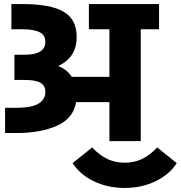

<svg xmlns="http://www.w3.org/2000/svg" viewBox="-20 -694 889 944"><path d="M5 0ZM762 -674V-550H672V0H518V-192H354Q341 -112 260.5 -76Q180 -40 63 -40H5V-164H63Q203 -164 203 -243Q203 -273 179 -287Q155 -301 102 -301H51V-425H103Q203 -425 203 -489Q203 -521 175 -535.5Q147 -550 93 -550H36V-674H93Q228 -674 292.5 -636.5Q357 -599 357 -513Q357 -462 334.5 -426.5Q312 -391 266 -369Q310 -353 333 -316H518V-550H417V-674ZM337 108 433 31Q470 70 508.5 88Q547 106 593 106Q639 106 677.5 88Q716 70 753 31L849 108Q813 164 745 197Q677 230 593 230Q509 230 441 197Q373 164 337 108Z"/></svg>

Font: Biryani Black
Style: Regular
Weight: 900
Designer: Dan Reynolds and Mathieu Reguer
Foundry: Dan Reynolds and Mathieu Reguer
Version: Version 1.004; ttfautohint (v1.1) -l 5 -r 5 -G 72 -x 0 -D la